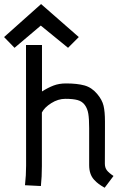

<svg xmlns="http://www.w3.org/2000/svg" viewBox="-72 -903 610 932"><path d="M127.4 -883.3 310.5 -723.1 258.3 -670.9 126 -778.8 -1.5 -670.9 -52.2 -723.1ZM360.8 -281.2Q360.8 -325.2 356.7 -350.6Q352.5 -376 339.6 -393.6Q326.7 -411.1 304.7 -417.2Q282.7 -423.3 245.1 -423.3Q210 -423.3 176.8 -402.3Q143.6 -381.3 131.3 -356.9V-96.7Q131.3 -44.9 126.5 0L49.3 -3.9Q54.7 -52.2 54.7 -99.6L54.2 -684.6H131.8V-459Q161.1 -477.5 188 -487.8Q214.8 -498 248.5 -498Q302.2 -498 337.9 -488.3Q373.5 -478.5 399.9 -446.8Q423.8 -418.5 430.7 -389.6Q437.5 -360.8 437.5 -313.5V-281.2Q437.5 -238.3 437.3 -185.5Q437 -132.8 437 -108.9Q437 -89.4 446.5 -76.7Q456.1 -64 479 -48.8L436 8.3Q418.9 -1.5 407.5 -9.8Q396 -18.1 384.3 -31Q372.6 -43.9 366.7 -61.5Q360.8 -79.1 360.8 -101.6Z"/></svg>

Font: Fantasque Sans Mono
Style: Regular
Weight: 400
Monospace: yes
Designer: Jany Belluz
Version: Version 1.8.0 ; ttfautohint (v1.8.2)